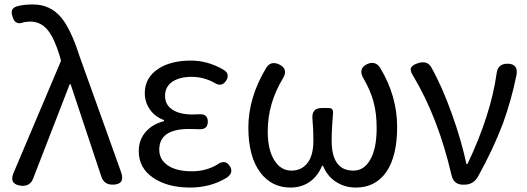

<svg xmlns="http://www.w3.org/2000/svg" viewBox="-20 -829 2368 862"><path d="M76 5Q19 -1 41 -53L254 -556L248 -578Q224 -657 195 -693Q163 -732 118 -732Q101 -732 86 -729Q48 -713 36 -755Q30 -773 34 -783Q38 -794 54 -800Q83 -809 128 -809Q206 -809 255 -750Q299 -697 338 -574L441 -287L524 -55Q543 0 485 0Q447 0 435 -36L297 -451H293L129 -28Q116 8 76 5Z M833 13Q732 13 667.5 -31Q603 -75 603 -150Q603 -204 637 -240Q666 -272 716 -285V-290Q675 -305 652 -339Q630 -371 630 -411Q630 -481 692 -521Q748 -557 837 -557Q914 -557 985 -515Q1013 -497 996 -468Q976 -436 943 -457Q895 -484 840 -484Q788 -484 755 -463Q721 -440 721 -399Q721 -360 751 -339Q783 -315 846 -315Q865 -315 875 -316Q913 -318 913 -283Q913 -247 875 -249Q859 -250 829 -250Q695 -250 695 -157Q695 -112 734 -86Q773 -60 842 -60Q905 -60 955 -90Q991 -116 1012 -83Q1030 -54 999 -32Q927 13 833 13Z M1284 13Q1200 13 1149 -54Q1095 -126 1095 -256Q1095 -391 1175 -524Q1195 -557 1233 -540Q1277 -519 1249 -475Q1182 -364 1182 -239Q1182 -156 1212 -109Q1241 -63 1288 -63Q1331 -63 1357 -93Q1387 -127 1387 -198Q1387 -247 1383 -292Q1377 -344 1424 -344H1427H1456Q1478 -344 1475 -319Q1469 -250 1469 -198Q1469 -63 1566 -63Q1614 -63 1641 -110Q1671 -160 1671 -254Q1671 -321 1657 -372Q1644 -421 1613 -475Q1599 -497 1603 -514.5Q1607 -532 1630 -542Q1666 -557 1687 -524Q1763 -398 1763 -259Q1763 -126 1713 -55Q1664 13 1578 13Q1529 13 1491 -11Q1450 -36 1430 -85H1426Q1406 -36 1368 -11Q1332 13 1284 13Z M2058 0Q2017 0 2007 -43Q1947 -302 1834 -490Q1819 -513 1826 -526Q1833 -539 1862 -547Q1898 -556 1915 -529Q1964 -443 2009 -317Q2051 -200 2074 -93H2079Q2184 -314 2210 -502Q2216 -543 2258 -543Q2307 -543 2299 -493Q2276 -379 2237 -272Q2193 -157 2127 -38Q2106 0 2066 0Z"/></svg>

Font: GenSenRounded TW R
Style: Regular
Weight: 400
Version: Version 1.501;PS 1;hotconv 16.6.51;makeotf.lib2.5.65220